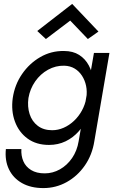

<svg xmlns="http://www.w3.org/2000/svg" viewBox="-20 -730 593 979"><path d="M89 30Q87 64 99 92Q111 120 138.5 137Q166 154 208 154Q249 154 285.5 133.5Q322 113 347.5 76Q373 39 381 -10L459 -460H538L461 -10Q450 60 412.5 114Q375 168 320 198.5Q265 229 201 229Q137 229 92 203.5Q47 178 25.5 133Q4 88 10 30ZM45 -230Q55 -298 92.5 -352.5Q130 -407 185.5 -439Q241 -471 306 -470Q352 -470 383.5 -450Q415 -430 433 -396Q451 -362 456.5 -319.5Q462 -277 456 -230Q449 -181 430 -137.5Q411 -94 382 -61Q353 -28 314.5 -9.5Q276 9 230 9Q165 9 120.5 -23.5Q76 -56 56 -110.5Q36 -165 45 -230ZM125 -230Q119 -186 131 -148.5Q143 -111 172.5 -88.5Q202 -66 246 -66Q276 -66 304.5 -78.5Q333 -91 357 -113.5Q381 -136 397.5 -166Q414 -196 420 -230Q425 -263 419 -292Q413 -321 398 -344Q383 -367 360.5 -380.5Q338 -394 308 -395Q264 -396 225 -374.5Q186 -353 159.5 -315Q133 -277 125 -230ZM214 -531 170 -572 348 -710 482 -569 428 -531 338 -625Z"/></svg>

Font: Jost
Style: Italic
Weight: 400
Italic angle: -5°
Version: Version 3.710